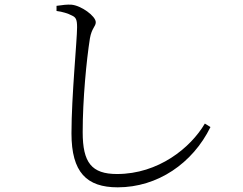

<svg xmlns="http://www.w3.org/2000/svg" viewBox="-20 -765 1040 822"><path d="M222 -718C247 -715 272 -707 287 -699C305 -691 310 -682 310 -648C310 -594 286 -352 286 -194C286 -27 351 37 484 37C655 37 805 -66 881 -221L857 -236C796 -132 658 -20 481 -20C372 -20 334 -69 334 -199C334 -339 350 -506 365 -601C373 -646 390 -651 390 -670C390 -696 327 -742 285 -745C268 -746 249 -744 222 -740Z"/></svg>

Font: Noto Serif CJK KR Light
Style: Regular
Weight: 300
Designer: Ryoko NISHIZUKA 西塚涼子 (kana & ideographs); Frank Grießhammer (Latin, Greek & Cyrillic); Wenlong ZHANG 张文龙 (bopomofo); San
Foundry: Adobe
Version: Version 2.001;hotconv 1.1.0;makeotfexe 2.6.0